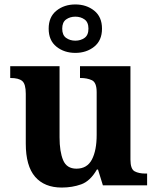

<svg xmlns="http://www.w3.org/2000/svg" viewBox="-20 -834 707 864"><path d="M258 10Q180 10 138 -38.5Q96 -87 96 -188V-412Q96 -456 80 -469.5Q64 -483 28 -483H26V-536H248V-216Q248 -152 264 -113.5Q280 -75 324 -75Q372 -75 393.5 -116Q415 -157 415 -227V-419Q415 -463 393.5 -473Q372 -483 343 -483H340V-536H567V-116Q567 -73 586 -63Q605 -53 634 -53H642V0H443L421 -71H416Q386 -19 345.5 -4.5Q305 10 258 10ZM319 -596Q269 -596 234 -624Q199 -652 199 -705Q199 -758 234 -786Q269 -814 319 -814Q369 -814 404 -786Q439 -758 439 -705Q439 -652 404 -624Q369 -596 319 -596ZM319 -651Q343 -651 360.5 -663.5Q378 -676 378 -705Q378 -734 360.5 -746.5Q343 -759 319 -759Q295 -759 277.5 -746.5Q260 -734 260 -705Q260 -676 277.5 -663.5Q295 -651 319 -651Z"/></svg>

Font: Noto Serif Tamil
Style: Bold Italic
Weight: 700
Italic angle: -12°
Designer: Indian Type Foundry, Tom Grace, and the Monotype Design Team
Foundry: Monotype Imaging Inc.
Version: Version 2.003; ttfautohint (v1.8.4.7-5d5b)